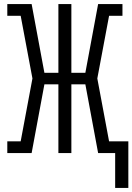

<svg xmlns="http://www.w3.org/2000/svg" viewBox="-20 -755 653 947"><path d="M548 172V0H464L401 -339H332V0H268V-339H199L136 0H16V-58H82L140 -368L82 -677H16V-735H136L199 -396H268V-735H332V-396H401L464 -735H584V-677H518L460 -368L518 -58H613V172Z"/></svg>

Font: Iosevka Slab Light Extended
Style: Regular
Weight: 300
Width: 7
Monospace: yes
Designer: Belleve Invis
Foundry: Belleve Invis
Version: Version 11.1.0; ttfautohint (v1.8.3)